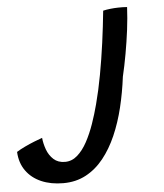

<svg xmlns="http://www.w3.org/2000/svg" viewBox="-304 -494 690 807"><g transform="rotate(-5 41.5 -90.5)"><path d="M-69.2 267.6Q-121.6 267.6 -161.9 250.1Q-202.2 232.6 -225.8 199.4Q-249.4 166.3 -251.7 119.8Q-236.6 110.2 -216.4 100.6Q-196.1 90.9 -175.9 82.9Q-155.6 74.9 -141.8 70.1Q-139.4 94.8 -130.2 120.1Q-120.9 145.3 -102.3 162.2Q-83.7 179.1 -54.3 179.1Q-25.2 179.1 -2.1 158.7Q21.1 138.3 39.4 104.6Q57.6 70.9 71.8 30.3Q85.9 -10.2 96.5 -50.8Q111.6 -107.7 123.5 -172.5Q135.4 -237.3 144.7 -305.5Q153.9 -373.8 160.6 -440.1Q174.4 -443.4 191.1 -445.2Q207.8 -447.1 223.4 -447.4Q244.7 -448 262 -446.5Q259.9 -401.1 253.6 -350.9Q247.2 -300.8 238.3 -251Q229.4 -201.2 218.8 -156.3Q210.6 -90.4 195.5 -28.1Q180.4 34.1 157 87.8Q133.6 141.4 101.3 181.8Q69 222.2 26.6 244.9Q-15.8 267.6 -69.2 267.6Z"/></g></svg>

Font: Grandstander Thin
Style: Italic
Weight: 100
Italic angle: -15°
Designer: Tyler Finck
Foundry: Etcetera Type Co
Version: Version 1.200